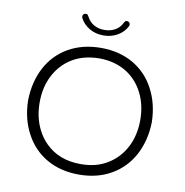

<svg xmlns="http://www.w3.org/2000/svg" viewBox="-91 -947 995 1030"><g transform="rotate(10 406.0 -432.0)"><path d="M647 -496Q613 -563 551 -600Q488 -637 406 -637Q321 -636 260 -599Q199 -562 165 -496Q132 -432 132 -349.5Q132 -267 165 -202Q184 -164 213 -135Q286 -61 406 -61Q491 -61 552 -99Q613 -136 647 -202Q680 -266 680 -348.5Q680 -431 647 -496ZM583 -650Q658 -606 699 -528Q741 -449 743 -349Q741 -249 699.5 -170.5Q658 -92 582 -48Q506 -4 405.5 -4Q305 -4 229 -48Q154 -92 113 -170Q71 -248 69 -349Q71 -450 112 -528Q153 -606 229 -650Q306 -694 406.5 -694Q507 -694 583 -650ZM278 -836Q277 -839 277 -844.5Q277 -850 281.5 -855Q286 -860 294 -860Q301 -860 304 -856.5Q307 -853 309 -849Q317 -833 328 -822Q358 -792 406 -792Q439 -792 464.5 -806.5Q490 -821 503 -849Q505 -853 508 -856.5Q511 -860 518 -860Q525 -860 530 -855Q535 -850 535 -844.5Q535 -839 534 -836Q517 -802 483 -782Q449 -762 406 -762Q363 -762 329 -782Q295 -802 278 -836Z"/></g></svg>

Font: Kurewa Gothic CJK TC Regular
Style: Regular
Weight: 400
Designer: Max Yao
Foundry: Max-Everyday
Version: Version 1.071; ttfautohint (v1.8.3)